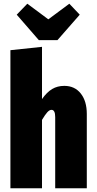

<svg xmlns="http://www.w3.org/2000/svg" viewBox="-20 -1013 520 1033"><path d="M447 -400V0H277V-383Q277 -422 257 -422Q246 -422 234 -408.5Q222 -395 206 -368V0H36V-743L206 -761V-480Q232 -517 260.5 -534Q289 -551 326 -551Q382 -551 414.5 -510Q447 -469 447 -400ZM409 -934 289 -797H189L70 -934L127 -993L240 -909L353 -993Z"/></svg>

Font: Fira Sans Compressed ExtraBold
Style: Regular
Weight: 800
Width: 1
Designer: bBox Type GmbH & Carrois Corporate GbR & Edenspiekermann AG
Foundry: bBox Type GmbH & Carrois Corporate GbR & Edenspiekermann AG
Version: Version 4.301